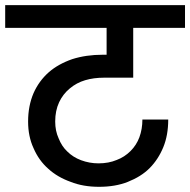

<svg xmlns="http://www.w3.org/2000/svg" viewBox="-44 -760 737 744"><path d="M672.9 -651.9H472.2V-459H359.9Q318.8 -459 286.1 -449.2Q252.9 -439.5 226.1 -417Q199.7 -395 185.1 -363.8Q169.9 -331.1 169.9 -289.1Q169.9 -252.9 183.1 -224.1Q195.3 -192.9 216.8 -172.9Q238.8 -150.9 270 -139.2Q302.7 -127 337.9 -127Q377 -127 408.2 -140.1Q438.5 -151.4 461.9 -174.8Q484.9 -197.8 496.1 -228Q507.8 -259.8 507.8 -296.9H607.9Q607.9 -236.3 588.9 -189.9Q569.3 -142.1 535.2 -107.9Q502.9 -75.7 451.2 -55.2Q403.3 -36.1 339.8 -36.1Q277.8 -36.1 230 -55.2Q178.2 -73.7 143.1 -106Q106.4 -138.2 85.9 -186Q64.9 -231.4 64.9 -289.1Q64.9 -349.6 85.9 -398.9Q106.9 -446.3 145 -480Q181.2 -511.7 235.8 -530.8Q289.6 -547.9 354 -547.9H369.1V-651.9H-23.9V-740.2H672.9Z"/></svg>

Font: PoppinsZ Medium
Style: Regular
Weight: 500
Designer: Ninad Kale (Devanagari), Jonny Pinhorn (Latin)
Foundry: Indian Type Foundry
Version: Version 3.002;FEAKit 1.0